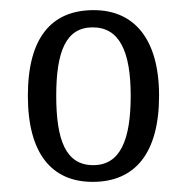

<svg xmlns="http://www.w3.org/2000/svg" viewBox="-20 -739 368 379"><path d="M163 -380C246 -380 294 -436 294 -550C294 -663 244 -719 165 -719C81 -719 35 -664 35 -550C35 -436 82 -380 163 -380ZM164 -413C110 -413 91 -462 91 -550C91 -637 110 -685 163 -685C216 -685 238 -637 238 -550C238 -462 217 -413 164 -413Z"/></svg>

Font: Noto Serif Armenian Condensed Light
Style: Regular
Weight: 300
Width: 3
Designer: Monotype Design Team
Foundry: Monotype Imaging Inc.
Version: Version 2.008